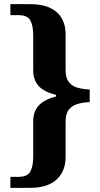

<svg xmlns="http://www.w3.org/2000/svg" viewBox="-20 -780 482 925"><path d="M30 125V72H69Q112 72 126 46.5Q140 21 140 -26V-197Q140 -242 166.5 -271.5Q193 -301 250 -315V-323Q192 -337 166 -366Q140 -395 140 -440V-610Q140 -657 126 -682Q112 -707 69 -707H30V-760H125Q209 -760 252.5 -722Q296 -684 296 -614V-442Q296 -405 311.5 -385Q327 -365 353.5 -357.5Q380 -350 412 -349V-288Q380 -287 353.5 -279Q327 -271 311.5 -251.5Q296 -232 296 -194V-23Q296 45 252.5 85Q209 125 125 125Z"/></svg>

Font: NotoSerif-Bold
Style: Regular
Weight: 700
Designer: Monotype Design Team
Foundry: Monotype Imaging Inc.
Version: Version 2.007; ttfautohint (v1.8) -l 8 -r 50 -G 200 -x 14 -D